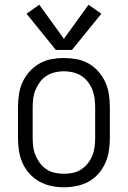

<svg xmlns="http://www.w3.org/2000/svg" viewBox="-20 -783 540 811"><path d="M250 8Q277 8 304 2.5Q331 -3 354.5 -16Q378 -29 396 -49.5Q414 -70 425 -95Q436 -120 440 -146.5Q444 -173 444 -200V-330Q444 -357 440 -384Q436 -411 425 -435.5Q414 -460 396 -480.5Q378 -501 354.5 -514.5Q331 -528 304 -533Q277 -538 250 -538Q223 -538 196.5 -533Q170 -528 146.5 -514.5Q123 -501 104.5 -480.5Q86 -460 75 -435.5Q64 -411 60 -384Q56 -357 56 -330V-200Q56 -173 60 -146.5Q64 -120 75 -95Q86 -70 104.5 -49.5Q123 -29 146.5 -16Q170 -3 196.5 2.5Q223 8 250 8ZM250 -49Q231 -49 212 -53Q193 -57 177 -67.5Q161 -78 149.5 -93Q138 -108 130.5 -125.5Q123 -143 120.5 -162Q118 -181 118 -200V-330Q118 -349 120.5 -368Q123 -387 130.5 -404.5Q138 -422 149.5 -437.5Q161 -453 177 -463Q193 -473 212 -477.5Q231 -482 250 -482Q269 -482 288 -477.5Q307 -473 323 -463Q339 -453 351 -437.5Q363 -422 370 -404.5Q377 -387 379.5 -368Q382 -349 382 -330V-200Q382 -181 379.5 -162Q377 -143 370 -125.5Q363 -108 351 -93Q339 -78 323 -67.5Q307 -57 288 -53Q269 -49 250 -49ZM216 -572H284L408 -725L354 -763L250 -619L146 -763L92 -725Z"/></svg>

Font: Iosevka SS09 Light
Style: Regular
Weight: 300
Monospace: yes
Designer: Belleve Invis
Foundry: Belleve Invis
Version: Version 5.2.1; ttfautohint (v1.8.3)